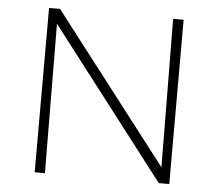

<svg xmlns="http://www.w3.org/2000/svg" viewBox="-49 -712 871 766"><g transform="rotate(5 386.5 -329.0)"><path d="M656 -658V0H614L154 -598L158 0H117V-658H161L619 -64L614 -658Z"/></g></svg>

Font: Ysabeau SC Light
Style: Regular
Weight: 300
Designer: Christian Thalmann (Catharsis Fonts)
Version: Version 0.003